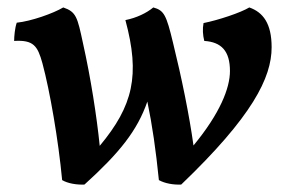

<svg xmlns="http://www.w3.org/2000/svg" viewBox="-20 -487 773 516"><path d="M650 -467C627 -453 567 -433 527 -425C524 -409 525 -393 529 -377C575 -374 598 -350 598 -296C598 -250 571 -182 500 -96C489 -176 468 -279 445 -372C427 -447 421 -459 392 -467C374 -452 347 -439 317 -433C357 -285 338 -203 248 -95C240 -174 224 -277 203 -371C188 -441 185 -455 150 -467C123 -451 64 -430 25 -426C20 -412 18 -389 18 -377C70 -380 81 -364 94 -317C114 -243 137 -110 147 -3C162 6 186 10 207 9C301 -76 349 -136 376 -214C389 -152 399 -83 407 -3C423 6 446 10 467 9C658 -174 710 -278 710 -360C710 -424 687 -454 650 -467Z"/></svg>

Font: Vollkorn Semibold
Style: Italic
Weight: 600
Italic angle: -11°
Designer: Friedrich Althausen
Foundry: Friedrich Althausen
Version: Version 4.015;PS 004.015;hotconv 1.0.88;makeotf.lib2.5.64775